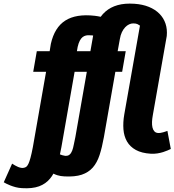

<svg xmlns="http://www.w3.org/2000/svg" viewBox="-116 -829 950 1046"><path d="M450 -82Q440 -26 426.5 15.5Q413 57 389.5 83.8Q366 110.5 329 122.8Q292 135 235 132Q213.5 131 196 125.5Q185 122 175 117Q167 131.5 157 143.5Q133.5 172.5 96.8 186Q60 199.5 4 196Q-14.5 195 -30.5 190.8Q-46.5 186.5 -59.2 181.5Q-72 176.5 -81.2 171.8Q-90.5 167 -95.5 164L-50 62.5Q-42.5 67.5 -34.2 72.2Q-26 77 -17.5 80.5Q-9 84 -0.2 85.5Q8.5 87 16.5 84.5Q23 83 28.2 78.8Q33.5 74.5 39 63Q44.5 51.5 50.2 30.2Q56 9 63 -27.5L135 -438H65L84.5 -550H154.5L161 -590Q181 -679.5 239.8 -717Q298.5 -754.5 400 -743Q417 -741 432.5 -737.5Q444 -753.5 458.5 -766Q486 -790 524.8 -801Q563.5 -812 616 -808.5Q660.5 -805.5 695 -791.5Q729.5 -777.5 752.5 -754.2Q775.5 -731 785.8 -700Q796 -669 792.5 -633L716.5 -201.5Q713 -182.5 712.2 -165.2Q711.5 -148 714.5 -135Q717.5 -122 724.8 -113.8Q732 -105.5 744.5 -104.5Q751.5 -104 759 -105.2Q766.5 -106.5 773.5 -108.5Q780.5 -110.5 786.2 -112.5Q792 -114.5 796 -116L814.5 -17.5Q808.5 -14.5 797.8 -9.8Q787 -5 772.8 -0.5Q758.5 4 741.2 6.8Q724 9.5 705.5 8.5Q656 5.5 624.2 -12Q592.5 -29.5 576 -58Q559.5 -86.5 556.5 -124.2Q553.5 -162 561 -205.5L646.5 -689.5Q641 -693.5 633 -697.5Q625 -701.5 609.5 -701.5Q598.5 -701.5 587.2 -696.2Q576 -691 566 -680.5Q556 -670 548.2 -654Q540.5 -638 537 -616.5L525 -550H569L549.5 -438H512.5ZM218.5 -27.5Q214.5 -6.5 210.5 12Q216.5 14.5 223 16.5Q233 19.5 239 20Q254.5 21 263.2 13.2Q272 5.5 277.2 -8.2Q282.5 -22 286 -41Q289.5 -60 294.5 -82L357 -438H290.5ZM381.5 -636.5Q372 -637.5 362.2 -637Q352.5 -636.5 343.2 -632.5Q334 -628.5 326.2 -619Q318.5 -609.5 312.5 -592.8Q306.5 -576 303 -550H376.5L389 -621Q390 -628 391.5 -635.5Q386.5 -636 381.5 -636.5Z"/></svg>

Font: B612
Style: Bold Italic
Weight: 700
Italic angle: -10°
Designer: Nicolas Chauveau, Thomas Paillot, Jonathan Favre-Lamarine, Jean-Luc Vinot
Foundry: AIRBUS
Version: Version 1.008